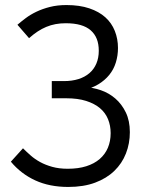

<svg xmlns="http://www.w3.org/2000/svg" viewBox="-20 -730 582 760"><path d="M250 10Q311 10 356.5 -7Q402 -24 432.5 -53.5Q463 -83 478.5 -122.5Q494 -162 494 -207Q494 -252 478 -285Q462 -318 436.5 -340Q411 -362 379 -373Q347 -384 315 -385L310 -373Q344 -381 369.5 -396.5Q395 -412 412.5 -433.5Q430 -455 438.5 -482.5Q447 -510 447 -540Q447 -576 434.5 -607.5Q422 -639 397 -661.5Q372 -684 333.5 -697Q295 -710 243 -710Q207 -710 177.5 -702.5Q148 -695 124 -683.5Q100 -672 81.5 -658Q63 -644 49 -632L95 -579Q112 -594 128.5 -605Q145 -616 163 -623.5Q181 -631 200 -634.5Q219 -638 240 -638Q274 -638 298.5 -631Q323 -624 339 -610Q355 -596 363 -576Q371 -556 371 -529Q371 -501 361.5 -478.5Q352 -456 334 -440.5Q316 -425 290.5 -417Q265 -409 233 -409H185V-341H242Q288 -341 321 -330.5Q354 -320 375.5 -302Q397 -284 407.5 -258.5Q418 -233 418 -203Q418 -171 407 -145Q396 -119 374.5 -100.5Q353 -82 321.5 -72Q290 -62 248 -62Q214 -62 187 -69.5Q160 -77 139 -88.5Q118 -100 101.5 -114.5Q85 -129 71 -143L23 -90Q63 -42 119.5 -16Q176 10 250 10Z"/></svg>

Font: Tilda Sans VF
Style: Regular
Weight: 400
Designer: ParaType Ltd
Foundry: ParaType Ltd
Version: Version 1.010